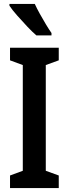

<svg xmlns="http://www.w3.org/2000/svg" viewBox="-20 -957 350 977"><path d="M279 0H31V-64L96 -88V-626L31 -650V-714H279V-650L213 -626V-88L279 -64ZM157 -937Q167 -915 182.5 -887Q198 -859 214 -832.5Q230 -806 242 -789V-777H165Q146 -793 119 -821.5Q92 -850 66.5 -879Q41 -908 28 -928V-937Z"/></svg>

Font: Noto Sans Khmer UI ExtraCondensed SemiBold
Style: Regular
Weight: 600
Width: 2
Designer: Danh Hong and the Monotype Design Team
Foundry: Monotype Imaging Inc.
Version: Version 2.002; ttfautohint (v1.8.4.7-5d5b)